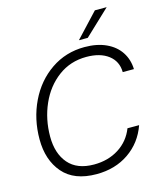

<svg xmlns="http://www.w3.org/2000/svg" viewBox="-140 -1080 1019 1194"><g transform="rotate(-15 370.0 -483.5)"><path d="M45 -291Q45 -421 98 -531.5Q151 -642 246.5 -707.5Q342 -773 463 -773Q543 -773 601.5 -746Q660 -719 691.5 -671Q723 -623 725 -561H653Q652 -631 599.5 -671Q547 -711 458 -711Q355 -711 276.5 -652.5Q198 -594 155.5 -497.5Q113 -401 113 -290Q113 -181 168.5 -116.5Q224 -52 333 -52Q424 -52 492.5 -95.5Q561 -139 591 -216H666Q629 -111 541 -50.5Q453 10 333 10Q189 10 117 -73.5Q45 -157 45 -291ZM498 -823H441L585 -977H661Z"/></g></svg>

Font: Open Sauce Sans Light Italic
Style: Regular
Weight: 300
Italic angle: -10°
Designer: Alfredo Marco Pradil
Foundry: Creative Sauce Fz LLC
Version: Version 1.477